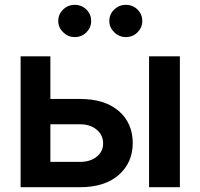

<svg xmlns="http://www.w3.org/2000/svg" viewBox="-20 -780 835 800"><path d="M291.5 -625.5Q263.7 -625.5 243.2 -645.5Q222.7 -665.5 222.7 -692.4Q222.7 -720.7 242.9 -740.2Q263.2 -759.8 291.5 -759.8Q320.3 -759.8 340.1 -740.2Q359.9 -720.7 359.9 -692.4Q359.9 -665 340.1 -645.3Q320.3 -625.5 291.5 -625.5ZM504.4 -625.5Q476.6 -625.5 456.1 -645.5Q435.5 -665.5 435.5 -692.4Q435.5 -720.7 455.8 -740.2Q476.1 -759.8 504.4 -759.8Q533.2 -759.8 553 -740.2Q572.8 -720.7 572.8 -692.4Q572.8 -665 553 -645.3Q533.2 -625.5 504.4 -625.5ZM189.9 -367.7H314Q416.5 -367.7 474.6 -317.6Q532.7 -267.6 533.2 -184.1Q532.7 -101.6 474.4 -50.8Q416 0 314 0H65.9V-545.4H189.9ZM601.1 0V-545.4H729.5V0ZM189.9 -262.2V-105.5H314Q356 -105.5 382.8 -127Q409.7 -148.4 409.7 -182.1Q409.7 -217.3 382.8 -239.7Q356 -262.2 314 -262.2Z"/></svg>

Font: Interop SemBd
Style: Regular
Weight: 600
Designer: Rasmus Andersson, Google, Jang Haemin
Foundry: jhaemin
Version: Version 1.007